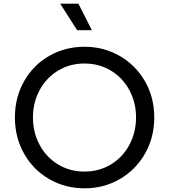

<svg xmlns="http://www.w3.org/2000/svg" viewBox="-20 -1011 918 1043"><path d="M61 -373Q61 -482 111 -570Q161 -658 247.5 -707.5Q334 -757 439 -757Q544 -757 630.5 -707Q717 -657 767.5 -569.5Q818 -482 818 -373Q818 -264 767.5 -176Q717 -88 630.5 -38Q544 12 439 12Q334 12 247.5 -38Q161 -88 111 -176Q61 -264 61 -373ZM439 -79Q519 -79 583 -118Q647 -157 683 -224.5Q719 -292 719 -373Q719 -454 683 -521Q647 -588 583 -627Q519 -666 439 -666Q359 -666 295 -627Q231 -588 195 -521Q159 -454 159 -373Q159 -292 195 -224.5Q231 -157 295 -118Q359 -79 439 -79ZM307 -991H406L479 -847H399Z"/></svg>

Font: Eudoxus Sans Medium
Style: Regular
Weight: 500
Designer: Stijn de Vries
Foundry: tokotype
Version: Version 2.005